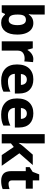

<svg xmlns="http://www.w3.org/2000/svg" viewBox="1272 -2072 810 3395"><g transform="rotate(90 1677.5 -375.0)"><path d="M238 -585Q238 -522 231 -478H238Q288 -559 390 -559Q450 -559 495.5 -526Q541 -493 566.5 -429.5Q592 -366 592 -275Q592 -138 536 -64Q480 10 385 10Q331 10 297.5 -8.5Q264 -27 238 -58H227L200 0H74V-760H238ZM238 -294V-274Q238 -197 260 -160Q282 -123 336 -123Q378 -123 401.5 -163Q425 -203 425 -277Q425 -352 401.5 -390Q378 -428 334 -428Q283 -428 261 -396Q239 -364 238 -294Z M1079 -554 1066 -399Q1044 -405 1014 -405Q955 -405 915 -375.5Q875 -346 875 -276V0H711V-549H834L859 -458H867Q892 -502 934.5 -530.5Q977 -559 1026 -559Q1049 -559 1079 -554Z M1634 -309V-232H1286Q1288 -175 1322 -142.5Q1356 -110 1417 -110Q1468 -110 1511 -120.5Q1554 -131 1601 -153V-30Q1561 -9 1515 0.5Q1469 10 1404 10Q1275 10 1197.5 -61Q1120 -132 1120 -270Q1120 -412 1191 -485.5Q1262 -559 1383 -559Q1501 -559 1567.5 -494Q1634 -429 1634 -309ZM1289 -339H1482Q1481 -386 1456.5 -415Q1432 -444 1386 -444Q1345 -444 1319 -417.5Q1293 -391 1289 -339Z M2235 -309V-232H1887Q1889 -175 1923 -142.5Q1957 -110 2018 -110Q2069 -110 2112 -120.5Q2155 -131 2202 -153V-30Q2162 -9 2116 0.5Q2070 10 2005 10Q1876 10 1798.5 -61Q1721 -132 1721 -270Q1721 -412 1792 -485.5Q1863 -559 1984 -559Q2102 -559 2168.5 -494Q2235 -429 2235 -309ZM1890 -339H2083Q2082 -386 2057.5 -415Q2033 -444 1987 -444Q1946 -444 1920 -417.5Q1894 -391 1890 -339Z M2516 -435Q2516 -378 2507 -302H2510Q2515 -309 2534 -336.5Q2553 -364 2573 -386L2715 -549H2899L2691 -312L2912 0H2723L2579 -213L2516 -163V0H2352V-760H2516Z M3324 -138V-17Q3259 10 3180 10Q3097 10 3051.5 -31.5Q3006 -73 3006 -175V-425H2936V-494L3019 -547L3064 -663H3170V-549H3317V-425H3170V-180Q3170 -151 3186 -135.5Q3202 -120 3230 -120Q3268 -120 3324 -138Z"/></g></svg>

Font: Noto Sans UI ExtraBold
Style: Regular
Weight: 800
Designer: Monotype Design Team
Foundry: Monotype Imaging Inc.
Version: Version 1.001